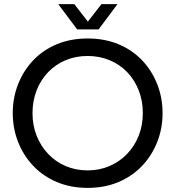

<svg xmlns="http://www.w3.org/2000/svg" viewBox="-20 -900 852 933"><path d="M406 13Q323 13 256 -15.5Q189 -44 141.5 -94Q94 -144 68 -210Q42 -276 42 -351Q42 -425 68 -491Q94 -557 141.5 -607Q189 -657 256 -685Q323 -713 406 -713Q489 -713 556 -685Q623 -657 670.5 -607Q718 -557 744 -491Q770 -425 770 -350Q770 -276 744 -210Q718 -144 670.5 -94Q623 -44 556 -15.5Q489 13 406 13ZM406 -72Q463 -72 512 -93Q561 -114 597.5 -152Q634 -190 654 -240.5Q674 -291 674 -351Q674 -410 654 -461Q634 -512 598 -549.5Q562 -587 512.5 -607.5Q463 -628 406 -628Q348 -628 299 -607.5Q250 -587 214 -549.5Q178 -512 158 -461Q138 -410 138 -350Q138 -291 158 -240.5Q178 -190 214 -152Q250 -114 299 -93Q348 -72 406 -72ZM355 -757 263 -880H341L407 -795L473 -880H551L459 -757Z"/></svg>

Font: MuseoModerno Thin
Style: Regular
Weight: 400
Version: Version 1.003